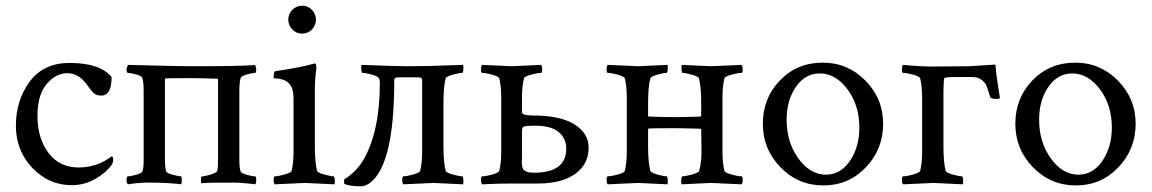

<svg xmlns="http://www.w3.org/2000/svg" viewBox="-20 -648 4067 678"><path d="M225.6 -425.8Q333 -425.8 374 -376Q374 -310.5 337.9 -310.5Q321.3 -310.5 312.5 -317.9Q303.7 -325.2 290 -344.7Q259.8 -389.6 217.8 -389.6Q177.7 -389.6 145 -351.6Q112.3 -313.5 112.3 -238.3Q112.3 -160.2 150.9 -108.4Q189.5 -56.6 257.8 -56.6Q278.3 -56.6 296.9 -60.5Q315.4 -64.5 328.6 -69.8Q341.8 -75.2 351.1 -80.6Q360.4 -85.9 367.2 -90.8L374 -95.7Q379.9 -95.7 379.9 -83Q379.9 -75.2 374 -65.4Q354.5 -38.1 316.4 -16.1Q278.3 5.9 233.4 5.9Q152.3 5.9 94.2 -55.2Q36.1 -116.2 36.1 -204.1Q36.1 -293.9 85 -359.9Q133.8 -425.8 225.6 -425.8Z M656.2 -414.1Q850.6 -414.1 880.9 -418.9Q884.8 -407.2 884.8 -404.3Q884.8 -390.6 880.9 -390.6Q872.1 -390.6 852.5 -385.3Q833 -379.9 830.1 -373Q825.2 -360.4 825.2 -324.2V-84Q825.2 -52.7 830.1 -42Q833 -36.1 851.6 -30.8Q870.1 -25.4 880.9 -25.4Q884.8 -25.4 884.8 -11.7Q884.8 -1 880.9 2.9Q876 2 867.2 1Q858.4 0 834 -2Q809.6 -3.9 788.1 -2.9Q775.4 -2.9 761.7 -2.9Q748 -2.9 735.4 -2.9Q722.7 -2.9 712.9 -2.4Q703.1 -2 697.3 -1.5Q691.4 -1 691.4 0Q689.5 -3.9 689.5 -11.7Q689.5 -25.4 694.3 -25.4Q703.1 -25.4 722.7 -31.2Q742.2 -37.1 746.1 -43V-42Q750 -49.8 750 -83V-366.2Q750 -370.1 747.1 -370.1Q690.4 -372.1 656.2 -372.1Q571.3 -372.1 565.4 -371.1Q562.5 -371.1 562.5 -367.2V-84Q562.5 -52.7 567.4 -42Q570.3 -36.1 590.3 -30.8Q610.4 -25.4 620.1 -25.4Q622.1 -17.6 622.1 -11.7Q622.1 -4.9 620.1 2.9Q615.2 2 606 1Q596.7 0 571.3 -1.5Q545.9 -2.9 524.4 -2.9Q502.9 -3.9 480 -2.4Q457 -1 444.3 1L431.6 2.9Q426.8 -2 426.8 -11.7Q426.8 -25.4 431.6 -25.4Q441.4 -25.4 460.4 -30.8Q479.5 -36.1 482.4 -42Q487.3 -50.8 487.3 -84V-324.2Q487.3 -360.4 482.4 -373Q480.5 -379.9 460.4 -385.3Q440.4 -390.6 431.6 -390.6Q426.8 -390.6 426.8 -404.3L431.6 -418.9Q608.4 -414.1 656.2 -414.1Z M998 -579.1Q998 -598.6 1012.2 -613.3Q1026.4 -627.9 1046.9 -627.9Q1067.4 -627.9 1081.5 -613.3Q1095.7 -598.6 1095.7 -579.1Q1095.7 -558.6 1081.5 -543.9Q1067.4 -529.3 1046.9 -529.3Q1026.4 -529.3 1012.2 -543.9Q998 -558.6 998 -579.1ZM1091.8 -131.8Q1091.8 -75.2 1099.6 -44.9Q1101.6 -38.1 1125 -31.7Q1148.4 -25.4 1158.2 -25.4Q1161.1 -25.4 1162.1 -13.7Q1163.1 -2 1161.1 2.9Q1063.5 -2 1056.6 -2Q1049.8 -2 950.2 2.9Q946.3 -1 946.3 -13.2Q946.3 -25.4 950.2 -25.4Q961.9 -25.4 984.9 -31.7Q1007.8 -38.1 1009.8 -44.9Q1016.6 -73.2 1016.6 -113.3V-297.9Q1016.6 -335.9 1002.9 -350.6Q993.2 -362.3 979 -366.7Q964.8 -371.1 955.6 -371.1Q946.3 -371.1 946.3 -373Q946.3 -395.5 952.1 -396.5Q1048.8 -411.1 1086.9 -422.9L1088.9 -423.8Q1090.8 -423.8 1091.8 -423.8Q1095.7 -423.8 1096.7 -415Q1097.7 -406.2 1096.7 -402.3Q1091.8 -364.3 1091.8 -333Z M1423.8 -414.1Q1493.2 -414.1 1615.2 -418.9Q1617.2 -414.1 1616.2 -402.3Q1615.2 -390.6 1612.3 -390.6Q1602.5 -390.6 1579.1 -384.3Q1555.7 -377.9 1553.7 -371.1Q1545.9 -340.8 1545.9 -284.2V-131.8Q1545.9 -75.2 1553.7 -44.9Q1555.7 -38.1 1579.1 -31.7Q1602.5 -25.4 1612.3 -25.4Q1615.2 -25.4 1616.2 -13.7Q1617.2 -2 1615.2 2.9Q1517.6 -2 1510.7 -2Q1504.9 -2 1404.3 2.9Q1400.4 -1 1400.4 -13.2Q1400.4 -25.4 1404.3 -25.4Q1416 -25.4 1439 -31.7Q1461.9 -38.1 1463.9 -44.9Q1470.7 -73.2 1470.7 -113.3V-361.3Q1470.7 -370.1 1467.8 -372.6Q1464.8 -375 1453.1 -375H1389.6Q1377.9 -375 1375 -372.6Q1372.1 -370.1 1372.1 -361.3Q1372.1 -105.5 1307.6 -23.4Q1281.2 9.8 1253.9 9.8Q1212.9 9.8 1195.3 1V-14.6Q1237.3 -40 1263.7 -84Q1321.3 -184.6 1321.3 -355.5Q1321.3 -366.2 1318.4 -371.1Q1314.5 -378.9 1292.5 -384.8Q1270.5 -390.6 1259.8 -390.6Q1256.8 -390.6 1255.9 -402.3Q1254.9 -414.1 1256.8 -418.9Q1378.9 -414.1 1423.8 -414.1Z M1869.1 -204.1Q1835 -204.1 1828.1 -200.2Q1823.2 -197.3 1823.2 -182.6V-91.8Q1820.3 -52.7 1832 -45.9Q1840.8 -38.1 1865.2 -38.1Q1979.5 -38.1 1979.5 -123Q1979.5 -159.2 1953.1 -181.6Q1926.8 -204.1 1869.1 -204.1ZM1787.1 -414.1Q1790 -414.1 1890.6 -418.9Q1894.5 -415 1894.5 -402.8Q1894.5 -390.6 1890.6 -390.6Q1877.9 -390.6 1855 -384.3Q1832 -377.9 1830.1 -371.1Q1823.2 -342.8 1823.2 -302.7V-252Q1823.2 -240.2 1861.3 -240.2Q1958 -240.2 2008.3 -209Q2058.6 -177.7 2058.6 -127Q2058.6 -67.4 2010.7 -33.7Q1962.9 0 1880.9 0H1788.1Q1743.2 0 1682.6 2.9Q1678.7 -1 1678.7 -13.2Q1678.7 -25.4 1682.6 -25.4Q1695.3 -25.4 1718.3 -31.7Q1741.2 -38.1 1743.2 -44.9Q1750 -73.2 1750 -113.3V-302.7Q1750 -342.8 1743.2 -371.1Q1741.2 -377.9 1718.3 -384.3Q1695.3 -390.6 1682.6 -390.6Q1678.7 -390.6 1678.7 -402.8Q1678.7 -415 1682.6 -418.9Q1782.2 -414.1 1787.1 -414.1Z M2268.6 -190.4V-131.8Q2268.6 -75.2 2276.4 -44.9Q2278.3 -38.1 2301.3 -31.7Q2324.2 -25.4 2334 -25.4Q2336.9 -25.4 2337.9 -13.7Q2338.9 -2 2336.9 2.9Q2239.3 -2 2233.4 -2Q2226.6 -2 2126 2.9Q2122.1 -1 2122.1 -13.2Q2122.1 -25.4 2126 -25.4Q2138.7 -25.4 2161.6 -31.7Q2184.6 -38.1 2186.5 -44.9Q2193.4 -73.2 2193.4 -113.3V-302.7Q2193.4 -342.8 2186.5 -371.1Q2184.6 -377.9 2161.6 -384.3Q2138.7 -390.6 2126 -390.6Q2122.1 -390.6 2122.1 -402.8Q2122.1 -415 2126 -418.9Q2226.6 -414.1 2233.4 -414.1Q2239.3 -414.1 2336.9 -418.9Q2338.9 -414.1 2337.9 -402.3Q2336.9 -390.6 2334 -390.6Q2324.2 -390.6 2301.3 -384.3Q2278.3 -377.9 2276.4 -371.1Q2268.6 -340.8 2268.6 -284.2V-240.2Q2268.6 -236.3 2271.5 -236.3Q2328.1 -234.4 2362.3 -234.4Q2396.5 -234.4 2453.1 -236.3Q2456.1 -236.3 2456.1 -240.2V-284.2Q2456.1 -340.8 2448.2 -371.1Q2446.3 -377.9 2423.3 -384.3Q2400.4 -390.6 2390.6 -390.6Q2387.7 -390.6 2386.7 -402.3Q2385.7 -414.1 2387.7 -418.9Q2485.4 -414.1 2491.2 -414.1Q2498 -414.1 2598.6 -418.9Q2602.5 -415 2602.5 -402.8Q2602.5 -390.6 2598.6 -390.6Q2585.9 -390.6 2563 -384.3Q2540 -377.9 2538.1 -371.1Q2531.2 -342.8 2531.2 -302.7V-113.3Q2531.2 -73.2 2538.1 -44.9Q2540 -38.1 2563 -31.7Q2585.9 -25.4 2598.6 -25.4Q2602.5 -25.4 2602.5 -13.2Q2602.5 -1 2598.6 2.9Q2498 -2 2490.2 -2Q2484.4 -2 2386.7 2.9Q2384.8 -2 2385.7 -13.7Q2386.7 -25.4 2389.6 -25.4Q2399.4 -25.4 2423.3 -31.7Q2447.3 -38.1 2449.2 -44.9Q2459 -81.1 2457 -131.8L2456.1 -189.5Q2456.1 -193.4 2453.1 -193.4Q2396.5 -195.3 2362.3 -195.3Q2277.3 -195.3 2271.5 -194.3Q2268.6 -194.3 2268.6 -190.4Z M2875 -388.7Q2823.2 -388.7 2790.5 -341.3Q2757.8 -293.9 2757.8 -225.6Q2757.8 -145.5 2799.3 -88.4Q2840.8 -31.2 2896.5 -31.2Q2948.2 -31.2 2981.4 -80.1Q3014.6 -128.9 3014.6 -197.3Q3014.6 -276.4 2972.7 -332.5Q2930.7 -388.7 2875 -388.7ZM2885.7 -426.8Q2973.6 -426.8 3036.1 -363.3Q3098.6 -299.8 3098.6 -210.9Q3098.6 -121.1 3037.6 -57.1Q2976.6 6.8 2887.7 6.8Q2798.8 6.8 2736.3 -57.1Q2673.8 -121.1 2673.8 -210.9Q2673.8 -301.8 2734.4 -364.3Q2794.9 -426.8 2885.7 -426.8Z M3276.4 -413.1Q3290 -413.1 3337.4 -413.6Q3384.8 -414.1 3402.3 -414.1L3495.1 -419.9Q3497.1 -389.6 3503.9 -347.7Q3510.7 -305.7 3510.7 -301.8Q3510.7 -298.8 3500 -298.8Q3479.5 -298.8 3476.6 -304.7Q3475.6 -307.6 3471.2 -322.8Q3466.8 -337.9 3462.4 -347.7Q3458 -357.4 3445.3 -366.7Q3432.6 -376 3413.1 -376H3361.3Q3315.4 -376 3314.5 -372.1Q3311.5 -354.5 3311.5 -321.3V-131.8Q3311.5 -75.2 3319.3 -44.9Q3321.3 -38.1 3344.2 -31.7Q3367.2 -25.4 3377 -25.4Q3379.9 -25.4 3380.9 -13.7Q3381.8 -2 3379.9 2.9Q3282.2 -2 3276.4 -2Q3268.6 -2 3168.9 2.9Q3165 -1 3165 -13.2Q3165 -25.4 3168.9 -25.4Q3181.6 -25.4 3204.6 -31.7Q3227.5 -38.1 3229.5 -44.9Q3236.3 -73.2 3236.3 -113.3V-302.7Q3236.3 -342.8 3229.5 -371.1Q3227.5 -377.9 3204.6 -384.3Q3181.6 -390.6 3168.9 -390.6Q3165 -390.6 3165 -402.8Q3165 -415 3168.9 -418.9Q3229.5 -413.1 3276.4 -413.1Z M3766.6 -388.7Q3714.8 -388.7 3682.1 -341.3Q3649.4 -293.9 3649.4 -225.6Q3649.4 -145.5 3690.9 -88.4Q3732.4 -31.2 3788.1 -31.2Q3839.8 -31.2 3873 -80.1Q3906.2 -128.9 3906.2 -197.3Q3906.2 -276.4 3864.3 -332.5Q3822.3 -388.7 3766.6 -388.7ZM3777.3 -426.8Q3865.2 -426.8 3927.7 -363.3Q3990.2 -299.8 3990.2 -210.9Q3990.2 -121.1 3929.2 -57.1Q3868.2 6.8 3779.3 6.8Q3690.4 6.8 3627.9 -57.1Q3565.4 -121.1 3565.4 -210.9Q3565.4 -301.8 3626 -364.3Q3686.5 -426.8 3777.3 -426.8Z"/></svg>

Font: Crimson Text
Style: Regular
Weight: 400
Version: Version 0.13